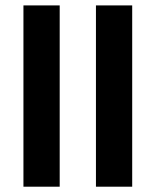

<svg xmlns="http://www.w3.org/2000/svg" viewBox="-20 -704 587 724"><path d="M68.4 -683.6H205.1V0H68.4ZM341.8 -683.6H478.5V0H341.8Z"/></svg>

Font: DatCub
Style: Bold
Weight: 700
Designer: GGBot
Version: 1.00